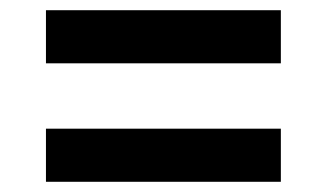

<svg xmlns="http://www.w3.org/2000/svg" viewBox="-20 -518 640 376"><path d="M70 -394V-498H530V-394ZM70 -162V-266H530V-162Z"/></svg>

Font: TypoPRO Source Code Pro
Style: Bold
Weight: 700
Monospace: yes
Designer: Paul D. Hunt, Teo Tuominen
Foundry: Adobe Systems Incorporated
Version: Version 2.010;PS 1.0;hotconv 1.0.84;makeotf.lib2.5.63406